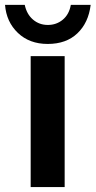

<svg xmlns="http://www.w3.org/2000/svg" viewBox="-53 -755 386 775"><path d="M208 -528.3V0H70.8V-528.3ZM139.6 -577.6Q65.9 -577.6 19.3 -622.1Q-27.3 -666.5 -32.7 -735.4H46.9Q54.7 -697.8 80.1 -676Q105.5 -654.3 140.1 -654.3Q174.8 -654.3 200.4 -675.5Q226.1 -696.8 232.9 -735.4H313Q304.2 -663.1 259.3 -620.4Q214.4 -577.6 139.6 -577.6Z"/></svg>

Font: Arimo
Style: Bold
Weight: 700
Designer: Steve Matteson
Foundry: Monotype Imaging Inc.
Version: Version 1.33